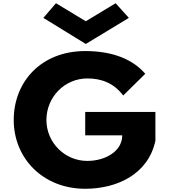

<svg xmlns="http://www.w3.org/2000/svg" viewBox="-20 -1157 1050 1192"><path d="M944.8 -462H509V-317H738.9C738.9 -216 631.2 -158 522.3 -158C381.9 -158 268.2 -272 268.2 -412C268.2 -555 381.9 -670 522.3 -670C610.6 -670 686.9 -641 744.9 -564L881.8 -699C806.7 -786 684.4 -840 509 -840C235.2 -840 65.2 -649 65.2 -412C65.2 -176 245.2 15 509 15C705 15 899.8 -74 944.8 -283ZM780 -1046 697.8 -1137 512.6 -1025 327.5 -1137 249.2 -1046 512.6 -884Z"/></svg>

Font: Hussar
Style: BdSuprExt
Weight: 700
Foundry: Cannot Into Space Fonts
Version: Version 2.00